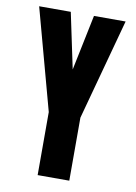

<svg xmlns="http://www.w3.org/2000/svg" viewBox="-81 -753 571 807"><g transform="rotate(10 204.5 -350.0)"><path d="M137 0V-269L20 -700H155L205 -463L254 -700H389L272 -269V0Z"/></g></svg>

Font: Karantina
Style: Bold
Weight: 700
Designer: Rony Koch
Foundry: Rony Koch
Version: Version 1.000; ttfautohint (v1.8.3)